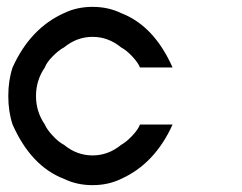

<svg xmlns="http://www.w3.org/2000/svg" viewBox="-20 -530 707 560"><path d="M333.3 -8.3Q295.8 10 250 10Q204.2 10 166.7 -8.3Q70.8 -45 16.7 -166.7Q4.2 -204.2 4.2 -250Q4.2 -295.8 16.7 -333.3Q68.3 -447.5 166.7 -491.7Q204.2 -510 250 -510Q295.8 -510 333.3 -491.7Q429.2 -455 483.3 -333.3H388.3Q382.5 -347.5 365.8 -365.4Q349.2 -383.3 333.3 -391.7Q295.8 -422.5 250 -422.5Q204.2 -422.5 166.7 -391.7Q150.8 -383.3 133.3 -365.4Q115.8 -347.5 110.8 -333.3Q85 -295.8 85 -250Q85 -204.2 110.8 -166.7Q116.7 -152.5 133.8 -134.2Q150.8 -115.8 166.7 -107.5Q204.2 -76.7 250 -76.7Q295.8 -76.7 333.3 -107.5Q348.3 -115.8 365.4 -133.8Q382.5 -151.7 388.3 -166.7H483.3Q431.7 -52.5 333.3 -8.3Z"/></svg>

Font: 0xA000-Mono
Style: Mono
Weight: 400
Version: Version 0.1